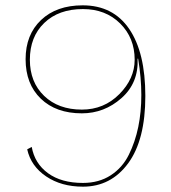

<svg xmlns="http://www.w3.org/2000/svg" viewBox="-20 -690 640 720"><path d="M291 10Q210 10 153 -28.5Q96 -67 82 -130L99 -139Q110 -77 160 -40.5Q210 -4 291 -4Q351 -4 395 -32.5Q439 -61 463 -109.5Q487 -158 498.5 -214Q510 -270 510 -334Q510 -398 498 -470H496Q500 -379 435.5 -322Q371 -265 287 -265Q190 -265 133 -320Q76 -375 76 -468Q76 -560 134 -615Q192 -670 290 -670Q404 -670 464.5 -581.5Q525 -493 525 -330Q525 -165 460.5 -77.5Q396 10 291 10ZM287 -279Q370 -279 427.5 -337Q485 -395 485 -466Q485 -548 430.5 -602Q376 -656 291 -656Q200 -656 146 -604Q92 -552 92 -466Q92 -382 145.5 -330.5Q199 -279 287 -279Z"/></svg>

Font: Elaine Sans Thin
Style: Regular
Weight: 250
Designer: Wei Huang
Foundry: Wei Huang
Version: Version 2.001;December 24, 2019;FontCreator 12.0.0.2547 64-b